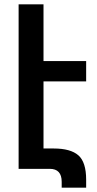

<svg xmlns="http://www.w3.org/2000/svg" viewBox="-20 -780 447 887"><path d="M265 60V87H378V50Q378 -31 342 -62.5Q306 -94 228 -94H181V-404H378V-498H181V-760H66V0H210Q265 0 265 60Z"/></svg>

Font: Noto Sans Armenian Condensed Semi
Style: Regular
Weight: 600
Width: 3
Designer: Monotype Design Team
Foundry: Monotype Imaging Inc.
Version: Version 1.901